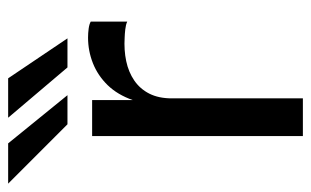

<svg xmlns="http://www.w3.org/2000/svg" viewBox="-207 -597 763 471"><g transform="rotate(-90 174.5 -361.5)"><path d="M76.2 0V-517H164.5V-417.3Q177.5 -454.5 201 -478.8Q224.6 -503 254.8 -515Q285.1 -527 317.7 -527Q329 -527 339.9 -525.5Q350.8 -524 357 -520.4V-430.9Q349.6 -434.4 337.8 -435.7Q326.1 -437 318 -437.2Q287.1 -439.1 260.1 -433.4Q233.1 -427.7 212.5 -413.6Q191.9 -399.5 180.3 -376.7Q168.7 -353.8 168.7 -321.5V0ZM217.9 -723 315.9 -577.5H244.6L121.2 -723ZM58.3 -723 176.5 -577.5H105.1L-40.5 -723Z"/></g></svg>

Font: Public Sans Thin
Style: Regular
Weight: 100
Designer: The Public Sans project authors (U.S. Web Design System). Libre Franklin designed by Pablo Impallari and Rodrigo Fuenzal
Version: Version 1.008